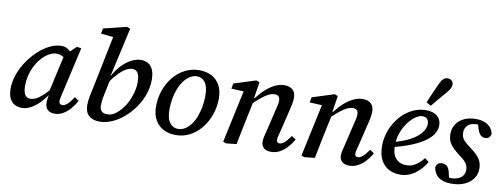

<svg xmlns="http://www.w3.org/2000/svg" viewBox="-63 -1114 3840 1466"><g transform="rotate(10 1856.5 -380.5)"><path d="M144 13Q115 13 90.5 0.5Q66 -12 51 -41Q36 -70 36 -117Q36 -173 56 -229Q76 -285 110 -334.5Q144 -384 186 -423Q228 -462 273.5 -484Q319 -506 362 -506Q387 -506 404 -497.5Q421 -489 435.5 -473Q450 -457 465 -434L426 -397Q406 -418 383.5 -429.5Q361 -441 334 -441Q313 -441 292 -431.5Q271 -422 251 -406Q231 -390 214 -368Q192 -342 175.5 -308Q159 -274 150 -236Q141 -198 141 -160Q141 -112 155 -89.5Q169 -67 198 -67Q217 -67 239.5 -77.5Q262 -88 291.5 -115Q321 -142 362 -190L364 -134H342Q313 -90 280.5 -57Q248 -24 214 -5.5Q180 13 144 13ZM399 13Q364 13 344.5 -5.5Q325 -24 325 -63Q325 -77 326.5 -88.5Q328 -100 330.5 -111.5Q333 -123 335 -133L327 -135L399 -456L414 -458L479 -519L514 -515L432 -154Q427 -131 423.5 -115.5Q420 -100 420 -89Q420 -77 426.5 -69.5Q433 -62 446 -62Q464 -62 484 -79.5Q504 -97 531 -138L564 -115Q544 -79 518.5 -50Q493 -21 463 -4Q433 13 399 13Z M747 13Q721 13 700 6Q679 -1 664 -14.5Q649 -28 641.5 -48Q634 -68 634 -94Q634 -127 641.5 -165.5Q649 -204 659 -249L744 -666L774 -637L643 -651L651 -692L829 -736L856 -726L770 -343L777 -336L755 -230Q749 -203 745 -182.5Q741 -162 739 -145Q737 -128 737 -111Q737 -83 751.5 -67.5Q766 -52 794 -52Q829 -52 857 -72Q885 -92 910 -124Q930 -148 946 -181.5Q962 -215 972.5 -254Q983 -293 983 -334Q983 -381 969 -404Q955 -427 927 -427Q904 -427 877.5 -412.5Q851 -398 820 -365.5Q789 -333 753 -281L745 -338H768Q796 -392 832 -429.5Q868 -467 906.5 -486.5Q945 -506 980 -506Q1012 -506 1035.5 -492Q1059 -478 1072.5 -448Q1086 -418 1086 -370Q1086 -313 1066.5 -257Q1047 -201 1013 -152.5Q979 -104 935.5 -66.5Q892 -29 843.5 -8Q795 13 747 13Z M1338 13Q1284 13 1242.5 -8.5Q1201 -30 1177 -72.5Q1153 -115 1153 -176Q1153 -243 1174 -302.5Q1195 -362 1233 -408Q1271 -454 1322 -480Q1373 -506 1432 -506Q1487 -506 1528 -484.5Q1569 -463 1592 -421Q1615 -379 1615 -318Q1615 -253 1594 -193Q1573 -133 1535.5 -86.5Q1498 -40 1447.5 -13.5Q1397 13 1338 13ZM1348 -36Q1377 -36 1402 -52Q1427 -68 1447 -95Q1467 -122 1481 -158Q1495 -194 1502.5 -235.5Q1510 -277 1510 -319Q1510 -393 1485.5 -425Q1461 -457 1422 -457Q1394 -457 1369 -441.5Q1344 -426 1323.5 -399.5Q1303 -373 1288.5 -337Q1274 -301 1266 -259.5Q1258 -218 1258 -174Q1258 -101 1283.5 -68.5Q1309 -36 1348 -36Z M1728 9 1705 0 1798 -434 1821 -404 1696 -410 1704 -451 1874 -505 1899 -495 1878 -360 1882 -355 1854 -224Q1842 -168 1831 -112Q1820 -56 1809 0ZM2076 13Q2040 13 2020.5 -5Q2001 -23 2001 -51Q2001 -72 2006 -93.5Q2011 -115 2018 -141L2055 -298Q2061 -322 2066 -344Q2071 -366 2071 -383Q2071 -405 2060.5 -415Q2050 -425 2031 -425Q2009 -425 1985.5 -414Q1962 -403 1933 -380Q1904 -357 1867 -321L1866 -369H1884Q1915 -410 1949 -440.5Q1983 -471 2019 -488.5Q2055 -506 2092 -506Q2134 -506 2156.5 -484.5Q2179 -463 2179 -423Q2179 -401 2174 -375.5Q2169 -350 2163 -326L2121 -152Q2115 -131 2111 -114Q2107 -97 2107 -86Q2107 -75 2112.5 -68.5Q2118 -62 2130 -62Q2148 -62 2167.5 -78.5Q2187 -95 2214 -134L2247 -112Q2228 -79 2202.5 -50.5Q2177 -22 2145.5 -4.5Q2114 13 2076 13Z M2335 9 2312 0 2405 -434 2428 -404 2303 -410 2311 -451 2481 -505 2506 -495 2485 -360 2489 -355 2461 -224Q2449 -168 2438 -112Q2427 -56 2416 0ZM2683 13Q2647 13 2627.5 -5Q2608 -23 2608 -51Q2608 -72 2613 -93.5Q2618 -115 2625 -141L2662 -298Q2668 -322 2673 -344Q2678 -366 2678 -383Q2678 -405 2667.5 -415Q2657 -425 2638 -425Q2616 -425 2592.5 -414Q2569 -403 2540 -380Q2511 -357 2474 -321L2473 -369H2491Q2522 -410 2556 -440.5Q2590 -471 2626 -488.5Q2662 -506 2699 -506Q2741 -506 2763.5 -484.5Q2786 -463 2786 -423Q2786 -401 2781 -375.5Q2776 -350 2770 -326L2728 -152Q2722 -131 2718 -114Q2714 -97 2714 -86Q2714 -75 2719.5 -68.5Q2725 -62 2737 -62Q2755 -62 2774.5 -78.5Q2794 -95 2821 -134L2854 -112Q2835 -79 2809.5 -50.5Q2784 -22 2752.5 -4.5Q2721 13 2683 13Z M3077 13Q3026 13 2987.5 -8.5Q2949 -30 2927 -73Q2905 -116 2905 -179Q2905 -244 2928 -303Q2951 -362 2990.5 -408Q3030 -454 3081.5 -480Q3133 -506 3189 -506Q3246 -506 3277 -479.5Q3308 -453 3308 -407Q3308 -377 3290.5 -346Q3273 -315 3233 -285.5Q3193 -256 3127.5 -229Q3062 -202 2965 -179L2963 -218Q3059 -241 3115 -272.5Q3171 -304 3195.5 -338.5Q3220 -373 3220 -403Q3220 -428 3207.5 -442Q3195 -456 3171 -456Q3145 -456 3115.5 -435Q3086 -414 3060 -378Q3034 -342 3017.5 -296.5Q3001 -251 3001 -201Q3001 -130 3031.5 -98Q3062 -66 3110 -66Q3142 -66 3166 -77Q3190 -88 3209.5 -106Q3229 -124 3245 -144L3277 -120Q3262 -94 3241.5 -70Q3221 -46 3195.5 -27Q3170 -8 3140.5 2.5Q3111 13 3077 13ZM3182 -566Q3193 -592 3204 -617.5Q3215 -643 3226.5 -668.5Q3238 -694 3249 -719Q3258 -738 3267 -750.5Q3276 -763 3286.5 -768.5Q3297 -774 3309 -774Q3328 -774 3341 -763Q3354 -752 3354 -734Q3354 -719 3347 -705Q3340 -691 3324 -671Q3306 -650 3288 -629Q3270 -608 3252.5 -587Q3235 -566 3218 -545Z M3478 13Q3433 13 3402.5 1Q3372 -11 3355 -34Q3338 -57 3333 -91Q3338 -109 3349.5 -118.5Q3361 -128 3380 -128Q3406 -128 3420.5 -112.5Q3435 -97 3441 -71L3455 -9L3404 -32Q3424 -30 3441 -29Q3458 -28 3477 -28Q3507 -31 3527.5 -41Q3548 -51 3559 -68.5Q3570 -86 3570 -109Q3570 -139 3554.5 -161Q3539 -183 3498 -212Q3470 -234 3448 -255Q3426 -276 3414.5 -301.5Q3403 -327 3403 -361Q3403 -403 3424.5 -436Q3446 -469 3485 -487.5Q3524 -506 3577 -506Q3615 -506 3643 -495Q3671 -484 3689 -464Q3707 -444 3713 -415Q3710 -396 3698.5 -385.5Q3687 -375 3669 -375Q3649 -375 3634 -388.5Q3619 -402 3610 -430L3593 -485L3638 -465Q3624 -465 3610 -466Q3596 -467 3580 -467Q3538 -464 3517.5 -442Q3497 -420 3497 -388Q3497 -355 3514 -333.5Q3531 -312 3573 -281Q3604 -259 3625 -237.5Q3646 -216 3656.5 -192Q3667 -168 3667 -136Q3667 -92 3643 -58.5Q3619 -25 3576.5 -6Q3534 13 3478 13Z"/></g></svg>

Font: Source Serif 4 Medium
Style: Italic
Weight: 500
Italic angle: -12°
Designer: Frank Grießhammer
Foundry: Adobe Systems Incorporated
Version: Version 4.004;hotconv 1.0.116;makeotfexe 2.5.65601